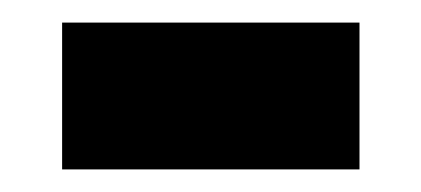

<svg xmlns="http://www.w3.org/2000/svg" viewBox="-20 -335 373 170"><path d="M35 -185V-315H298.3V-185Z"/></svg>

Font: Funnel Display ExtraBold
Style: Regular
Weight: 800
Designer: NORD ID, Kristian Moeller
Foundry: Dicotype
Version: Version 1.000